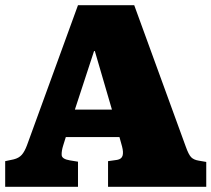

<svg xmlns="http://www.w3.org/2000/svg" viewBox="-20 -721 816 741"><path d="M0 0V-99L33 -106Q53 -111 64 -123.5Q75 -136 84 -160L281 -701H498L697 -155Q708 -124 718 -114Q728 -104 747 -101L776 -96V0H397V-99L432 -104Q449 -107 453 -120Q457 -133 451 -156L441 -192H234L224 -160Q217 -138 218 -122.5Q219 -107 250 -102L281 -97V0ZM269 -298H412L346 -524H343Z"/></svg>

Font: Literata Black
Style: Regular
Weight: 900
Designer: Latin by Veronika Burian and Jose Scaglione. Greek by Irene Vlachou. Cyrillic by Vera Evstafieva.
Foundry: TypeTogether
Version: Version 3.103;gftools[0.9.29]